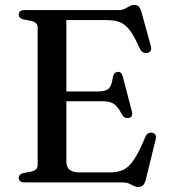

<svg xmlns="http://www.w3.org/2000/svg" viewBox="-20 -741 686 780"><path d="M205.5 -369.5H378.5Q409.5 -369.5 421.8 -381.2Q434 -393 438.5 -427.5Q440.5 -438 445.2 -443Q450 -448 457.5 -449Q473.5 -450.5 478.5 -431L516 -287.5Q518.5 -277 515.8 -270.8Q513 -264.5 504.5 -262Q496.5 -260 489.5 -262.5Q482.5 -265 477.5 -273Q465 -296.5 454.2 -308.5Q443.5 -320.5 430 -325Q416.5 -329.5 396 -329.5H205.5ZM56 -682Q56 -690.5 62 -695.2Q68 -700 80.5 -700H461Q476.5 -700 486.8 -705.2Q497 -710.5 506 -715.8Q515 -721 526 -721Q537.5 -721 543.8 -714.5Q550 -708 554.5 -693L593 -553Q596 -543 592.8 -536.2Q589.5 -529.5 580.5 -526.5Q570.5 -524 562.2 -527.8Q554 -531.5 549 -542Q531.5 -580.5 517 -603.8Q502.5 -627 487.2 -639Q472 -651 453.8 -655.2Q435.5 -659.5 411 -659.5H249.5V-84Q249.5 -62 263 -51.2Q276.5 -40.5 304.5 -40.5H425.5Q458 -40.5 480.8 -51Q503.5 -61.5 524.5 -93Q545.5 -124.5 571.5 -187Q575.5 -196 582.2 -199.5Q589 -203 597 -202Q607 -200.5 611.2 -193.5Q615.5 -186.5 612.5 -175L572 -10Q568 4.5 561.2 11.5Q554.5 18.5 541.5 18.5Q531.5 18.5 522.8 13.8Q514 9 503.5 4.5Q493 0 478 0H80.5Q68 0 62 -5Q56 -10 56 -18Q56 -33 75 -38L108 -44Q120 -47 126.5 -53.5Q133 -60 133 -71V-629Q133 -640 126.5 -646.5Q120 -653 108 -656L75 -662Q56 -667 56 -682Z"/></svg>

Font: Fraunces Wonky
Style: Regular
Weight: 400
Version: Version 1.000;[b76b70a41]